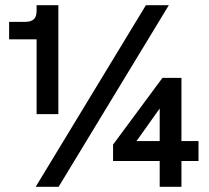

<svg xmlns="http://www.w3.org/2000/svg" viewBox="-20 -717 804 737"><path d="M120.5 -566H15V-633H76Q98.5 -633 109.5 -642.8Q120.5 -652.5 120.5 -676V-697H204V-279H120.5ZM540 -697H628L205 0H117ZM593 -99H414V-162L603.5 -418H676.5V-175.5H742V-99H676.5V0H593ZM593 -175.5V-300.5L504 -175.5Z"/></svg>

Font: HK Grotesk
Style: Bold
Weight: 700
Designer: Alfredo Marco Pradil
Foundry: Hanken Design Co.
Version: Version 3.001